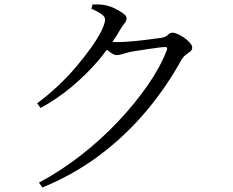

<svg xmlns="http://www.w3.org/2000/svg" viewBox="-20 -791 1040 857"><path d="M146 -330Q192 -364 237 -406Q282 -448 320 -493Q358 -538 387.5 -579.5Q417 -621 433 -654Q449 -687 449 -704Q449 -717 431.5 -729Q414 -741 388 -752L393 -771Q407 -771 421.5 -771Q436 -771 453 -767Q473 -763 494 -752.5Q515 -742 530 -731Q545 -720 545 -710Q545 -697 536 -687Q527 -677 516 -658Q500 -630 482 -604Q492 -603 501 -603Q519 -603 548.5 -605Q578 -607 609 -610.5Q640 -614 664.5 -617.5Q689 -621 699 -622Q721 -626 729.5 -635.5Q738 -645 751 -645Q760 -645 774.5 -638.5Q789 -632 803.5 -621.5Q818 -611 828 -599.5Q838 -588 838 -578Q838 -568 829 -561Q820 -554 809.5 -546.5Q799 -539 791 -526Q723 -402 631.5 -293.5Q540 -185 425 -98.5Q310 -12 169 46L154 24Q250 -27 340 -97Q430 -167 506 -247.5Q582 -328 639 -410Q696 -492 724 -566Q728 -575 725 -579Q722 -581 716 -581Q708 -581 687.5 -578.5Q667 -576 641.5 -572Q616 -568 592.5 -564.5Q569 -561 556 -558Q540 -554 525.5 -549.5Q511 -545 500 -545Q489 -545 473 -557Q465 -563 457 -569Q439 -545 420 -522Q365 -458 300.5 -404Q236 -350 161 -309Z"/></svg>

Font: Early Summer Mincho
Style: Regular
Weight: 400
Designer: GuiWonder
Version: Version 1.002